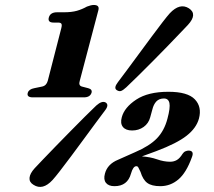

<svg xmlns="http://www.w3.org/2000/svg" viewBox="-20 -738 861 774"><path d="M196 -647Q171 -647 177 -668Q183 -688.5 210 -688.5H237Q269 -688.5 290 -694.5Q311 -700.5 330.5 -711.5Q347.5 -718 358 -718Q382.5 -718 376.5 -696.5L301.5 -412Q295.5 -393 310.5 -389L335.5 -382.5Q353 -378 349 -364Q343 -345.5 318 -345.5H112.5Q86.5 -345.5 92 -364Q96.5 -378.5 118 -382.5L149.5 -389Q167 -392.5 172.5 -412L227 -624Q230.5 -637.5 227.5 -642.2Q224.5 -647 214 -647ZM489 -386Q476.5 -374.5 468.5 -371.5Q460.5 -368.5 451 -374.5Q437 -383 455.5 -407Q471 -427.5 493.8 -458.2Q516.5 -489 542 -523.5Q567.5 -558 591.5 -590.5Q615.5 -623 635 -648.2Q654.5 -673.5 664.5 -684.5Q705 -727.5 741.5 -704.5Q777.5 -681 737.5 -637.5Q727.5 -627 705.5 -604Q683.5 -581 654.8 -551.2Q626 -521.5 595.2 -490.5Q564.5 -459.5 536.5 -432Q508.5 -404.5 489 -386ZM368 -312.5Q391.5 -333.5 406.5 -324.5Q421 -314.5 402 -291Q386.5 -270.5 364 -240Q341.5 -209.5 316 -174.8Q290.5 -140 266 -107.2Q241.5 -74.5 222 -49.2Q202.5 -24 192 -12.5Q152 31 115 7Q97.5 -3.5 99 -21Q100.5 -38.5 119.5 -59.5Q130 -70.5 152.2 -94Q174.5 -117.5 203.5 -147.2Q232.5 -177 263.2 -208.2Q294 -239.5 321.5 -267Q349 -294.5 368 -312.5ZM403 -38Q413 -76.5 456 -94L524.5 -124.5Q583 -149.5 612.8 -180.5Q642.5 -211.5 655 -259.5Q667 -304 663 -322.5Q659 -341 641 -341Q621.5 -341 610.2 -329Q599 -317 594 -296L585.5 -265Q579 -240.5 559 -226.2Q539 -212 512.5 -212Q487 -212 475.5 -226.2Q464 -240.5 471 -265.5Q481.5 -305 529.2 -336.5Q577 -368 659 -368Q736.5 -368 765.5 -337.5Q794.5 -307 782 -260Q771.5 -221.5 732.2 -190.8Q693 -160 610.5 -129L552 -107.5Q585 -105.5 612.8 -95.8Q640.5 -86 666 -86Q681 -86 693 -93Q705 -100 716 -118Q721 -125.5 727.8 -128.2Q734.5 -131 741 -131Q764 -130 753.5 -104Q731 -41.5 699 -14.5Q667 12.5 626 12.5Q591.5 12.5 573.8 -0.5Q556 -13.5 546.5 -45Q540.5 -56.5 538 -62.2Q535.5 -68 529.5 -68Q516.5 -68 508 -38Q494 12.5 441.5 12.5Q417.5 12.5 407 -1Q396.5 -14.5 403 -38Z"/></svg>

Font: Fraunces 9pt S000
Style: Bold Italic
Weight: 700
Italic angle: -16°
Version: Version 1.000; ttfautohint (v1.8.3)